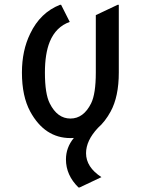

<svg xmlns="http://www.w3.org/2000/svg" viewBox="-20 -577 613 816"><path d="M484.9 -556.6V-268.6Q484.9 -166.5 450.2 -103Q426.8 -60.1 396 -33.2Q345.7 20.5 345.7 74.2Q345.7 133.3 411.1 175.8L318.4 219.7H313.5Q260.3 167.5 260.3 100.6Q260.3 49.8 293.9 9.3Q286.6 9.8 279.3 9.8Q169.9 9.8 108.4 -103Q73.2 -168 73.2 -268.6Q73.2 -362.3 108.4 -434.1Q150.9 -523.4 234.9 -556.6H239.7L276.4 -483.9Q217.3 -462.9 191.4 -399.4Q170.9 -348.6 170.9 -268.6Q170.9 -178.2 191.4 -137.7Q223.6 -73.2 279.3 -73.2Q335 -73.2 367.2 -137.7Q387.2 -178.2 387.2 -268.6V-512.7L480 -556.6Z"/></svg>

Font: Nova Oval
Style: Book
Weight: 400
Version: Version 2.000